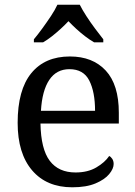

<svg xmlns="http://www.w3.org/2000/svg" viewBox="-20 -786 575 816"><path d="M287 10Q178 10 116.5 -62Q55 -134 55 -264Q55 -404 113 -475Q171 -546 277 -546Q374 -546 429.5 -486Q485 -426 485 -307V-261H152Q154 -152 191.5 -102.5Q229 -53 301 -53Q353 -53 389.5 -74.5Q426 -96 444 -123Q451 -120 457 -111Q463 -102 463 -89Q463 -69 444 -46Q425 -23 386 -6.5Q347 10 287 10ZM384 -315Q384 -395 359.5 -443.5Q335 -492 275 -492Q220 -492 189.5 -446.5Q159 -401 154 -315ZM124 -619Q140 -638 159 -664Q178 -690 196 -717Q214 -744 224 -766H319Q330 -744 347.5 -717Q365 -690 384.5 -664Q404 -638 419 -619V-606H380Q361 -617 341.5 -632Q322 -647 304 -663.5Q286 -680 271 -696Q256 -680 238 -663.5Q220 -647 201 -632Q182 -617 163 -606H124Z"/></svg>

Font: Noto Serif Myanmar
Style: Regular
Weight: 400
Designer: Ben Mitchell and the Monotype Design Team
Foundry: Monotype Imaging Inc.
Version: Version 2.106